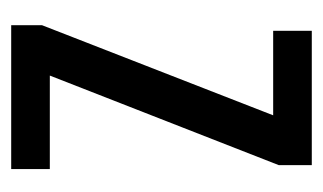

<svg xmlns="http://www.w3.org/2000/svg" viewBox="-137 -440 577 343"><g transform="rotate(90 151.5 -268.5)"><path d="M282 0V-69H115L275 -478V-537H35V-468H186L25 -55V0Z"/></g></svg>

Font: Noto Sans Sinhala UI ExtraCondensed
Style: Regular
Weight: 400
Width: 2
Designer: Jelle Bosma - Monotype Design Team
Foundry: Monotype Imaging Inc.
Version: Version 2.006